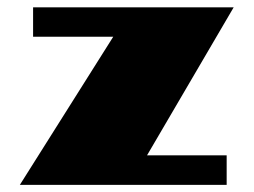

<svg xmlns="http://www.w3.org/2000/svg" viewBox="-20 -504 692 524"><path d="M289.1 -403.8H70.3V-483.9H617.7L381.3 -80.1H598.6V0.5H34.2Z"/></svg>

Font: Poller One
Style: Regular
Weight: 400
Designer: Yvonne Schttler
Foundry: Yvonne Schttler
Version: Version 1.002